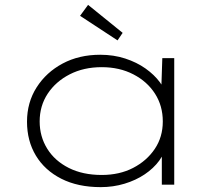

<svg xmlns="http://www.w3.org/2000/svg" viewBox="-20 -759 900 789"><path d="M394 10Q300 10 232 -24.5Q164 -59 127.5 -119.5Q91 -180 91 -259Q91 -338 130.5 -400Q170 -462 237.5 -498Q305 -534 392 -534Q447 -534 494.5 -518.5Q542 -503 578 -477.5Q614 -452 637 -421Q660 -390 666 -360L642 -369L647 -520H696V0H645V-144L663 -168Q658 -131 634.5 -99Q611 -67 574.5 -42.5Q538 -18 491.5 -4Q445 10 394 10ZM398 -40Q471 -40 527 -69Q583 -98 616 -147Q649 -196 649 -260Q649 -324 617 -374Q585 -424 528 -453.5Q471 -483 398 -483Q324 -483 266.5 -453.5Q209 -424 176 -374Q143 -324 143 -260Q143 -198 174 -148Q205 -98 262.5 -69Q320 -40 398 -40ZM463 -593 309 -694 342 -739 484 -624Z"/></svg>

Font: Lexend Peta ExtraLight
Style: Regular
Weight: 250
Version: Version 1.007